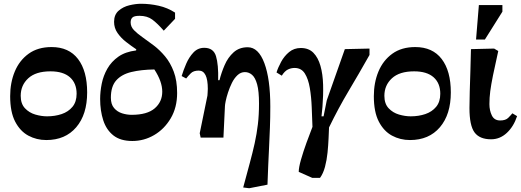

<svg xmlns="http://www.w3.org/2000/svg" viewBox="-20 -731 2767 1020"><path d="M226 13Q174 13 130.5 -10.5Q87 -34 60.5 -85Q34 -136 34 -220Q34 -292 58.5 -351Q83 -410 132 -445.5Q181 -481 254 -481Q346 -481 394.5 -417.5Q443 -354 443 -240Q443 -123 385 -55Q327 13 226 13ZM230 -113Q272 -113 307.5 -125Q343 -137 365 -163.5Q387 -190 387 -233Q387 -289 351.5 -320.5Q316 -352 248 -352Q170 -352 130 -315Q90 -278 90 -222Q90 -180 112.5 -156Q135 -132 167.5 -122.5Q200 -113 230 -113Z M683 18Q620 18 582.5 -11.5Q545 -41 528.5 -92Q512 -143 512 -205Q512 -244 520.5 -286.5Q529 -329 550.5 -366.5Q572 -404 609 -430Q646 -456 703 -463L704 -469Q677 -487 650 -508Q623 -529 604.5 -555.5Q586 -582 586 -615Q586 -653 610 -674Q634 -695 667.5 -703Q701 -711 729 -711Q776 -711 823 -700.5Q870 -690 910 -664V-631L850 -568Q816 -607 789 -627Q762 -647 721 -647Q693 -647 683.5 -638Q674 -629 674 -612Q674 -589 692 -570.5Q710 -552 738 -532.5Q766 -513 797.5 -489Q829 -465 857 -431.5Q885 -398 903 -350.5Q921 -303 921 -237Q921 -160 887 -102.5Q853 -45 799 -13.5Q745 18 683 18ZM800 -362Q730 -361 678 -348.5Q626 -336 597.5 -304Q569 -272 569 -212Q569 -177 586 -157Q603 -137 628.5 -129Q654 -121 679 -121Q762 -121 802 -155.5Q842 -190 842 -244Q842 -298 800 -362Z M1401 250 1304 269 1272 265Q1291 194 1306.5 137Q1322 80 1333 30Q1344 -20 1350 -70.5Q1356 -121 1356 -181Q1356 -247 1346 -283Q1336 -319 1319 -333.5Q1302 -348 1281 -348Q1259 -348 1241.5 -331.5Q1224 -315 1212 -290.5Q1200 -266 1191.5 -240Q1183 -214 1179 -194Q1175 -174 1175 -167L1167 0H1046L1041 -23L1082 -223Q1082 -226 1083 -238Q1084 -250 1084 -259Q1084 -356 1036 -356Q1008 -356 994 -342Q980 -328 969 -314L945 -327Q954 -357 969 -392Q984 -427 1007.5 -452Q1031 -477 1065 -477Q1114 -477 1127.5 -432.5Q1141 -388 1139 -305H1146Q1156 -345 1173.5 -385.5Q1191 -426 1221 -453Q1251 -480 1296 -480Q1353 -480 1384.5 -395.5Q1416 -311 1416 -165Q1416 -106 1414 -53.5Q1412 -1 1409 62Q1407 101 1405 147Q1403 193 1401 250Z M1680 214H1639L1567 182Q1567 159 1579 117Q1591 75 1608 28Q1625 -19 1640 -57Q1638 -107 1636 -161Q1634 -215 1626 -263Q1618 -311 1599.5 -340.5Q1581 -370 1545 -370Q1526 -370 1509 -361.5Q1492 -353 1477 -329L1449 -346Q1457 -372 1473.5 -402.5Q1490 -433 1516 -454.5Q1542 -476 1578 -476Q1620 -476 1645 -450.5Q1670 -425 1682.5 -381Q1695 -337 1696.5 -280.5Q1698 -224 1693 -163L1688 -113H1699L1716 -198L1812 -470L1943 -473V-439Q1886 -338 1832 -247.5Q1778 -157 1728 -54Q1727 -32 1725.5 4Q1724 40 1720 80Q1716 120 1706.5 155.5Q1697 191 1680 214Z M2158 13Q2106 13 2062.5 -10.5Q2019 -34 1992.5 -85Q1966 -136 1966 -220Q1966 -292 1990.5 -351Q2015 -410 2064 -445.5Q2113 -481 2186 -481Q2278 -481 2326.5 -417.5Q2375 -354 2375 -240Q2375 -123 2317 -55Q2259 13 2158 13ZM2162 -113Q2204 -113 2239.5 -125Q2275 -137 2297 -163.5Q2319 -190 2319 -233Q2319 -289 2283.5 -320.5Q2248 -352 2180 -352Q2102 -352 2062 -315Q2022 -278 2022 -222Q2022 -180 2044.5 -156Q2067 -132 2099.5 -122.5Q2132 -113 2162 -113Z M2589 9Q2528 9 2501 -27.5Q2474 -64 2474 -157Q2474 -192 2475.5 -244Q2477 -296 2479 -355.5Q2481 -415 2482 -470L2605 -473L2627 -460Q2609 -380 2599 -330.5Q2589 -281 2584.5 -246.5Q2580 -212 2580 -178Q2580 -144 2593 -117.5Q2606 -91 2637 -91Q2666 -91 2680 -105Q2694 -119 2702 -129L2727 -114Q2709 -59 2672.5 -25Q2636 9 2589 9ZM2556 -521H2509L2524 -704H2649V-669Z"/></svg>

Font: STIX Two Text
Style: Bold
Weight: 700
Designer: Ross Mills, John Hudson & Paul Hanslow, Tiro Typeworks Ltd; with prior portions MicroPress Inc., and Coen Hoffman.
Foundry: Tiro Typeworks Ltd
Version: Version 2.13 b171